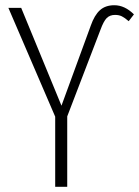

<svg xmlns="http://www.w3.org/2000/svg" viewBox="-20 -714 532 734"><path d="M191 -268 12 -684H61L215 -310L327 -616Q341 -656 362 -675Q383 -694 417 -694Q457 -694 492 -659L472 -633Q457 -646 446 -651.5Q435 -657 420 -657Q400 -657 388 -645Q376 -633 364 -600L237 -269V0H191Z"/></svg>

Font: Fira Sans Extra Condensed ExtraLight
Style: Regular
Weight: 275
Width: 1
Designer: Carrois Corporate & Edenspiekermann AG
Foundry: Carrois Corporate GbR & Edenspiekermann AG
Version: Version 4.203